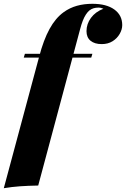

<svg xmlns="http://www.w3.org/2000/svg" viewBox="-78 -802 663 1010"><path d="M47 -499 53 -519H408L402 -499ZM440 -762Q426 -762 414 -758.5Q402 -755 391 -746Q382 -738 373.5 -725Q365 -712 357.5 -693Q350 -674 343 -647L123 174Q69 175 26.5 178Q-16 181 -58 188L128 -504Q151 -592 182.5 -649.5Q214 -707 257 -738Q289 -761 326.5 -771.5Q364 -782 408 -782Q482 -782 523.5 -752Q565 -722 565 -670Q565 -647 551.5 -623.5Q538 -600 514 -585Q490 -570 457 -570Q420 -570 398.5 -587.5Q377 -605 377 -638Q377 -676 400.5 -708Q424 -740 466 -756Q459 -759 453 -760.5Q447 -762 440 -762Z"/></svg>

Font: Playfair Display Black
Style: Italic
Weight: 900
Italic angle: -14°
Designer: Claus Eggers Sørensen
Foundry: Claus Eggers Sørensen
Version: Version 1.203